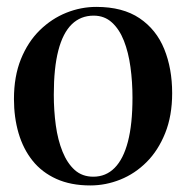

<svg xmlns="http://www.w3.org/2000/svg" viewBox="-20 -540 554 571"><path d="M21.5 -245.5Q21.5 -313 42.2 -364.2Q63 -415.5 98.2 -450Q133.5 -484.5 177 -502Q220.5 -519.5 266.5 -519.5Q345 -519.5 395 -485.8Q445 -452 468.5 -394Q492 -336 492 -263Q492 -195.5 471.2 -144Q450.5 -92.5 416 -58Q381.5 -23.5 338 -6Q294.5 11.5 248.5 11.5Q190.5 11.5 147.5 -8Q104.5 -27.5 76.8 -62.2Q49 -97 35.2 -144Q21.5 -191 21.5 -245.5ZM257.5 -14.5Q295 -14.5 321 -40.8Q347 -67 360.5 -119Q374 -171 374 -249.5Q374 -296.5 368 -340.5Q362 -384.5 348.5 -418.8Q335 -453 312.8 -473.2Q290.5 -493.5 258.5 -493.5Q220 -493.5 193.5 -467.8Q167 -442 153.5 -390Q140 -338 140 -258.5Q140 -211 146 -167.2Q152 -123.5 166 -89Q180 -54.5 202.2 -34.5Q224.5 -14.5 257.5 -14.5Z"/></svg>

Font: Merriweather 144pt Medium
Style: Regular
Weight: 500
Version: Version 2.100